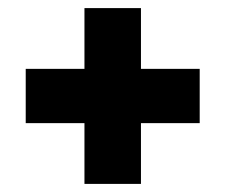

<svg xmlns="http://www.w3.org/2000/svg" viewBox="-20 -617 556 474"><path d="M188.5 -163V-313H43.5V-447H188.5V-597H328V-447H473V-313H328V-163Z"/></svg>

Font: Encode Sans Condensed Condensed ExtraBold
Style: Regular
Weight: 800
Width: 3
Designer: Multiple Designers
Foundry: Impallari Type
Version: Version 3.000; ttfautohint (v1.8.3) -l 8 -r 50 -G 200 -x 14 